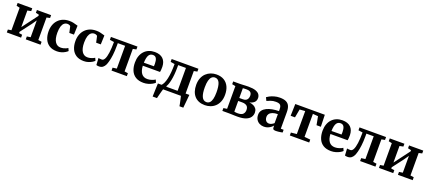

<svg xmlns="http://www.w3.org/2000/svg" viewBox="76 -1866 7447 3349"><g transform="rotate(20 3800.0 -191.5)"><path d="M33 0V-54L96 -64V-482L34.5 -495.5V-548H306V-495.5L238.5 -482V-174L296 -251L452.5 -459.5V-482L392.5 -495.5V-548H656V-495.5L594.5 -481.5V-64L659 -54V0H385V-54L452.5 -64V-376.5L393.5 -291L238.5 -87V-62.5L298 -54V0Z M964.5 11Q877.5 11 821.2 -25.5Q765 -62 737.8 -125.2Q710.5 -188.5 710.5 -269Q710 -334 729.5 -387.8Q749 -441.5 785.8 -480.8Q822.5 -520 874.2 -541.5Q926 -563 991 -563Q1032.5 -563 1063 -556.5Q1093.5 -550 1115.5 -542.8Q1137.5 -535.5 1152.5 -532.5L1146.5 -365H1060.5L1036.5 -474.5Q1034.5 -484 1025.2 -490.2Q1016 -496.5 1003.5 -499.8Q991 -503 978.5 -503Q944.5 -503 918.5 -482.2Q892.5 -461.5 877.8 -416.8Q863 -372 862.5 -298.5Q862.5 -241.5 872.2 -199Q882 -156.5 900.5 -128.8Q919 -101 944.5 -87Q970 -73 1000.5 -73Q1029.5 -73 1054.5 -78.8Q1079.5 -84.5 1100 -93.5Q1120.5 -102.5 1135.5 -112.5L1157.5 -64Q1143.5 -49 1115 -31.5Q1086.5 -14 1047.8 -1.5Q1009 11 964.5 11Z M1462.5 11Q1375.5 11 1319.2 -25.5Q1263 -62 1235.8 -125.2Q1208.5 -188.5 1208.5 -269Q1208 -334 1227.5 -387.8Q1247 -441.5 1283.8 -480.8Q1320.5 -520 1372.2 -541.5Q1424 -563 1489 -563Q1530.5 -563 1561 -556.5Q1591.5 -550 1613.5 -542.8Q1635.5 -535.5 1650.5 -532.5L1644.5 -365H1558.5L1534.5 -474.5Q1532.5 -484 1523.2 -490.2Q1514 -496.5 1501.5 -499.8Q1489 -503 1476.5 -503Q1442.5 -503 1416.5 -482.2Q1390.5 -461.5 1375.8 -416.8Q1361 -372 1360.5 -298.5Q1360.5 -241.5 1370.2 -199Q1380 -156.5 1398.5 -128.8Q1417 -101 1442.5 -87Q1468 -73 1498.5 -73Q1527.5 -73 1552.5 -78.8Q1577.5 -84.5 1598 -93.5Q1618.5 -102.5 1633.5 -112.5L1655.5 -64Q1641.5 -49 1613 -31.5Q1584.5 -14 1545.8 -1.5Q1507 11 1462.5 11Z M1743.5 7Q1728.5 7 1716.2 4.8Q1704 2.5 1695.5 -0.5L1688 -128Q1698.5 -125.5 1717 -124Q1735.5 -122.5 1751.5 -122.5Q1782 -122.5 1803 -163Q1824 -203.5 1835 -283.5Q1846 -363.5 1846.5 -482.5L1766.5 -494.5V-548H2259V-494.5L2196 -482V-64L2261 -54V0H1976.5V-54L2052 -64V-487H1916V-439Q1916 -338.5 1906.8 -265.2Q1897.5 -192 1884.2 -143.5Q1871 -95 1858.5 -68.5Q1842 -35 1815.2 -14Q1788.5 7 1743.5 7Z M2571 11Q2481 11 2423.8 -25Q2366.5 -61 2339.2 -125.2Q2312 -189.5 2312 -273.5Q2312 -341 2331.5 -394.8Q2351 -448.5 2386.2 -486Q2421.5 -523.5 2470.2 -543.2Q2519 -563 2578 -563Q2678.5 -563 2732 -511Q2785.5 -459 2787.5 -364Q2787.5 -331 2785.8 -307.2Q2784 -283.5 2780 -266.5H2460.5Q2462.5 -221 2473 -185.2Q2483.5 -149.5 2502.2 -124.5Q2521 -99.5 2548.5 -86.8Q2576 -74 2612.5 -74Q2652 -74 2692.5 -87.5Q2733 -101 2755 -117L2778 -66.5Q2762.5 -49.5 2730.5 -31.5Q2698.5 -13.5 2656.8 -1.2Q2615 11 2571 11ZM2460 -322 2645.5 -323.5Q2646 -334.5 2646.8 -346Q2647.5 -357.5 2647.5 -368.5Q2647.5 -430 2629 -466.8Q2610.5 -503.5 2563 -503.5Q2541.5 -503.5 2523.2 -494.8Q2505 -486 2491.2 -465.8Q2477.5 -445.5 2469.5 -410.2Q2461.5 -375 2460 -322Z M2855 0V-58.5L2877 -59.5Q2901 -82 2918.5 -120Q2936 -158 2947.8 -211.5Q2959.5 -265 2965.5 -333Q2971.5 -401 2971.5 -483L2894 -495.5V-548H3390.5V-495.5L3328 -483V0ZM2962 -62H3181V-487H3036.5V-439.5Q3036.5 -372.5 3031 -313Q3025.5 -253.5 3015.5 -204Q3005.5 -154.5 2991.8 -118.2Q2978 -82 2962 -62ZM2805.5 180Q2806.5 149 2807.8 108.2Q2809 67.5 2810.5 22.2Q2812 -23 2814 -65.5H2989L2934.5 -2.5Q2930 10.5 2922.8 36Q2915.5 61.5 2908 90.8Q2900.5 120 2894.5 144.5Q2888.5 169 2886 180ZM3303 180Q3301 163 3295.8 137.8Q3290.5 112.5 3284.5 85.5Q3278.5 58.5 3273.2 35.5Q3268 12.5 3265 -0.5L3228.5 -65.5H3398Q3396 -49.5 3393.8 -24.5Q3391.5 0.5 3389 29.8Q3386.5 59 3383.5 88Q3380.5 117 3378.2 141.2Q3376 165.5 3374.5 180Z M3449.5 -272Q3449.5 -345 3471.8 -399.5Q3494 -454 3532.8 -490.2Q3571.5 -526.5 3620.5 -544.8Q3669.5 -563 3723 -563Q3807 -563 3864.8 -528.2Q3922.5 -493.5 3952.8 -430Q3983 -366.5 3983 -279.5Q3983 -205.5 3960.5 -150.8Q3938 -96 3899.5 -60Q3861 -24 3811.8 -6.5Q3762.5 11 3709 11Q3646.5 11 3598.2 -8.8Q3550 -28.5 3516.8 -65.5Q3483.5 -102.5 3466.5 -154.8Q3449.5 -207 3449.5 -272ZM3718 -48.5Q3754 -48.5 3778.2 -72Q3802.5 -95.5 3815 -144.2Q3827.5 -193 3827.5 -268.5Q3827.5 -322.5 3821.5 -366Q3815.5 -409.5 3802.8 -440.2Q3790 -471 3768.8 -487.2Q3747.5 -503.5 3717 -503.5Q3681 -503.5 3656 -479.8Q3631 -456 3618 -407.5Q3605 -359 3605 -283Q3605 -228.5 3611.2 -185.2Q3617.5 -142 3631 -111.5Q3644.5 -81 3666 -64.8Q3687.5 -48.5 3718 -48.5Z M4315 4Q4288.5 4 4258.2 3Q4228 2 4199.8 1Q4171.5 0 4151.5 0H4034V-52.5L4099.5 -62.5V-484L4036 -496.5V-548H4156Q4174.5 -548 4203 -549.5Q4231.5 -551 4262.8 -552.5Q4294 -554 4319 -554Q4404.5 -554 4453.2 -536.2Q4502 -518.5 4522.5 -488.5Q4543 -458.5 4543 -422Q4543 -370.5 4510.5 -341Q4478 -311.5 4426 -300.5Q4471.5 -296 4505.5 -279.5Q4539.5 -263 4558.8 -234.2Q4578 -205.5 4578 -164Q4578 -118 4552.2 -79.8Q4526.5 -41.5 4469 -18.8Q4411.5 4 4315 4ZM4301 -52.5Q4368 -52.5 4396.2 -81.5Q4424.5 -110.5 4424.5 -157.5Q4424.5 -213.5 4392.2 -235.8Q4360 -258 4309 -258H4234.5V-59.5Q4241 -57.5 4251.5 -56Q4262 -54.5 4275 -53.5Q4288 -52.5 4301 -52.5ZM4234.5 -313H4302.5Q4339 -313 4360.5 -327Q4382 -341 4391.2 -364.2Q4400.5 -387.5 4400.5 -414.5Q4400.5 -439.5 4391.5 -458.2Q4382.5 -477 4361.5 -487.2Q4340.5 -497.5 4303 -497.5Q4285 -497.5 4267.5 -496.8Q4250 -496 4234.5 -494.5Z M4807 11Q4762.5 11 4725 -7.8Q4687.5 -26.5 4665 -63Q4642.5 -99.5 4642.5 -152.5Q4642.5 -199.5 4668.2 -233.8Q4694 -268 4738.5 -290Q4783 -312 4841 -323Q4899 -334 4963.5 -334.5V-364.5Q4963.5 -401.5 4955.2 -424.5Q4947 -447.5 4924.8 -458.2Q4902.5 -469 4861 -469Q4805 -469 4762.5 -453.2Q4720 -437.5 4696 -426L4667 -485Q4680 -496 4713.5 -514Q4747 -532 4795.5 -546.5Q4844 -561 4900.5 -561Q4974 -561 5017.2 -539.5Q5060.5 -518 5079.5 -474.2Q5098.5 -430.5 5098.5 -362.5V-57L5151 -56V-5.5Q5139.5 -3 5118.8 0.5Q5098 4 5074 6.8Q5050 9.5 5029.5 9.5Q4996 9.5 4983.2 -0.2Q4970.5 -10 4970.5 -40V-69Q4959 -53.5 4935.8 -34.8Q4912.5 -16 4880 -2.5Q4847.5 11 4807 11ZM4872.5 -70Q4894 -70 4919.5 -82Q4945 -94 4963.5 -112V-278Q4903.5 -277.5 4865.5 -262.5Q4827.5 -247.5 4809.5 -222.8Q4791.5 -198 4791.5 -167.5Q4791.5 -136 4802 -114.2Q4812.5 -92.5 4830.8 -81.2Q4849 -70 4872.5 -70Z M5286.5 0V-54L5393 -65V-491.5L5292 -484L5263 -327.5H5182.5L5188.5 -548H5736.5L5743 -327.5H5663L5633.5 -484L5536 -491.5V-65L5646 -54V0Z M6053.5 11Q5963.5 11 5906.2 -25Q5849 -61 5821.8 -125.2Q5794.5 -189.5 5794.5 -273.5Q5794.5 -341 5814 -394.8Q5833.5 -448.5 5868.8 -486Q5904 -523.5 5952.8 -543.2Q6001.5 -563 6060.5 -563Q6161 -563 6214.5 -511Q6268 -459 6270 -364Q6270 -331 6268.2 -307.2Q6266.5 -283.5 6262.5 -266.5H5943Q5945 -221 5955.5 -185.2Q5966 -149.5 5984.8 -124.5Q6003.5 -99.5 6031 -86.8Q6058.5 -74 6095 -74Q6134.5 -74 6175 -87.5Q6215.5 -101 6237.5 -117L6260.5 -66.5Q6245 -49.5 6213 -31.5Q6181 -13.5 6139.2 -1.2Q6097.5 11 6053.5 11ZM5942.5 -322 6128 -323.5Q6128.5 -334.5 6129.2 -346Q6130 -357.5 6130 -368.5Q6130 -430 6111.5 -466.8Q6093 -503.5 6045.5 -503.5Q6024 -503.5 6005.8 -494.8Q5987.5 -486 5973.8 -465.8Q5960 -445.5 5952 -410.2Q5944 -375 5942.5 -322Z M6358 7Q6343 7 6330.8 4.8Q6318.5 2.5 6310 -0.5L6302.5 -128Q6313 -125.5 6331.5 -124Q6350 -122.5 6366 -122.5Q6396.5 -122.5 6417.5 -163Q6438.5 -203.5 6449.5 -283.5Q6460.5 -363.5 6461 -482.5L6381 -494.5V-548H6873.5V-494.5L6810.5 -482V-64L6875.5 -54V0H6591V-54L6666.5 -64V-487H6530.5V-439Q6530.5 -338.5 6521.2 -265.2Q6512 -192 6498.8 -143.5Q6485.5 -95 6473 -68.5Q6456.5 -35 6429.8 -14Q6403 7 6358 7Z M6941 0V-54L7004 -64V-482L6942.5 -495.5V-548H7214V-495.5L7146.5 -482V-174L7204 -251L7360.5 -459.5V-482L7300.5 -495.5V-548H7564V-495.5L7502.5 -481.5V-64L7567 -54V0H7293V-54L7360.5 -64V-376.5L7301.5 -291L7146.5 -87V-62.5L7206 -54V0Z"/></g></svg>

Font: Merriweather 36pt
Style: Bold
Weight: 700
Designer: Eben Sorkin
Foundry: Eben Sorkin
Version: Version 2.100